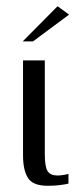

<svg xmlns="http://www.w3.org/2000/svg" viewBox="-20 -593 248 617"><path d="M133 4Q86 4 70 -21Q54 -46 54 -94V-399H124V-98Q124 -57 133 -43Q142 -29 165 -29Q174 -29 185.5 -31Q197 -33 200 -34V-3Q197 -2 188.5 -0.5Q180 1 166.5 2.5Q153 4 133 4ZM53 -460 165 -573 202 -546 86 -460Z"/></svg>

Font: Genos
Style: Regular
Weight: 400
Designer: Robert E. Leuschke
Foundry: Robert E. Leuschke
Version: Version 1.010